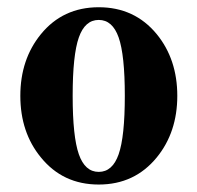

<svg xmlns="http://www.w3.org/2000/svg" viewBox="-20 -490 540 525"><path d="M464.8 -228Q464.8 -128.4 408.7 -59.6Q348.1 14.6 250 14.6Q151.9 14.6 91.8 -59.6Q35.6 -127.9 35.6 -228Q35.6 -327.6 91.8 -396.5Q151.9 -470.2 250 -470.2Q348.1 -470.2 408.7 -396.5Q464.8 -327.6 464.8 -228ZM321.3 -228Q321.3 -339.8 304.4 -387.7Q287.6 -435.5 250 -435.5Q212.4 -435.5 195.6 -387.7Q178.7 -339.8 178.7 -228Q178.7 -116.2 195.6 -68.1Q212.4 -20 250 -20Q287.6 -20 304.4 -68.1Q321.3 -116.2 321.3 -228Z"/></svg>

Font: Dai Banna SIL Light
Style: Bold
Weight: 700
Designer: Victor Gaultney
Foundry: SIL International
Version: Version 2.001